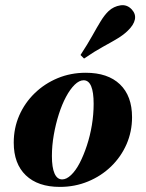

<svg xmlns="http://www.w3.org/2000/svg" viewBox="-20 -711 563 742"><path d="M211.3 11.3Q126.6 11.3 79.8 -33.5Q33.1 -78.2 33.1 -159.7Q33.1 -216.1 54.4 -264.9Q75.8 -313.7 114.1 -350.8Q152.4 -387.9 202.8 -408.9Q253.2 -429.8 311.3 -429.8Q396.8 -429.8 443.5 -385.1Q490.3 -340.3 490.3 -258.1Q490.3 -202.4 469 -153.6Q447.6 -104.8 409.3 -67.7Q371 -30.6 320.2 -9.7Q269.4 11.3 211.3 11.3ZM220.2 -17.7Q237.1 -17.7 254.8 -34.7Q272.6 -51.6 287.9 -81Q303.2 -110.5 315.7 -148.4Q328.2 -186.3 335.1 -227.8Q341.9 -269.4 341.9 -309.7Q341.9 -354.8 332.3 -377.8Q322.6 -400.8 303.2 -400.8Q286.3 -400.8 268.5 -383.5Q250.8 -366.1 235.1 -336.7Q219.4 -307.3 207.3 -269.4Q195.2 -231.5 187.9 -189.9Q180.6 -148.4 180.6 -108.1Q180.6 -63.7 190.7 -40.7Q200.8 -17.7 220.2 -17.7ZM304.8 -484.7 291.1 -498.4Q318.5 -540.3 336.7 -573Q354.8 -605.6 369.4 -629.4Q383.9 -653.2 400 -668.5Q419.4 -686.3 445.2 -690.3Q471 -694.4 489.5 -674.2Q505.6 -656.5 501.2 -635.5Q496.8 -614.5 474.2 -592.7Q458.1 -576.6 433.9 -562.1Q409.7 -547.6 377.8 -530.2Q346 -512.9 304.8 -484.7Z"/></svg>

Font: Playfair 5pt SemiExpanded Light Black
Style: Italic
Weight: 900
Italic angle: -15.6°
Version: Version 2.001;gftools[0.9.30]